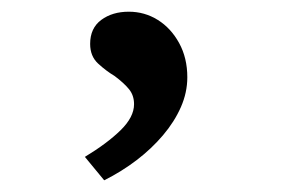

<svg xmlns="http://www.w3.org/2000/svg" viewBox="-20 -131 480 328"><path d="M158 177 125 137Q163 114 186 91.5Q209 69 209 47Q209 32 200.5 21.5Q192 11 176 -1Q161 -10 147.5 -22.5Q134 -35 134 -56Q134 -83 153 -97Q172 -111 200 -111Q227 -111 249.5 -97Q272 -83 286 -57.5Q300 -32 300 1Q300 27 289 52Q278 77 258.5 100Q239 123 213.5 142.5Q188 162 158 177Z"/></svg>

Font: Lexend Tera Light
Style: Regular
Weight: 300
Designer: Bonnie Shaver-Troup, Thomas Jockin
Foundry: Lexend
Version: Version 1.007